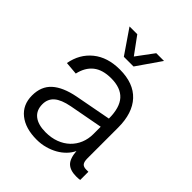

<svg xmlns="http://www.w3.org/2000/svg" viewBox="-209 -850 980 980"><g transform="rotate(45 281.0 -360.0)"><path d="M224 12Q143 12 95.5 -26Q48 -64 48 -131Q48 -197 89.5 -234.5Q131 -272 213 -288L409 -325Q409 -404 375 -441.5Q341 -479 272 -479Q210 -479 174.5 -450.5Q139 -422 127 -368L57 -374Q71 -451 127 -496.5Q183 -542 272 -542Q371 -542 423 -486Q475 -430 475 -326V-105Q475 -79 483.5 -69Q492 -59 511 -59H527V0Q522 1 515 1.5Q508 2 500 2Q457 2 435 -18.5Q413 -39 409 -91Q399 -69 380.5 -50Q362 -31 338 -17.5Q314 -4 285 4Q256 12 224 12ZM230 -47Q271 -47 304 -59.5Q337 -72 360.5 -94.5Q384 -117 396.5 -147.5Q409 -178 409 -213V-266L227 -232Q170 -221 143.5 -198Q117 -175 117 -137Q117 -93 146.5 -70Q176 -47 230 -47ZM151 -732H207L275 -639L344 -732H400L310 -602H240Z"/></g></svg>

Font: Geist Light
Style: Regular
Weight: 400
Designer: Basement.studio, Andrés Briganti, Mateo Zaragoza
Foundry: Basement.studio, Vercel, Andrés Briganti, Guido Ferreyra, Mateo Zaragoza
Version: Version 1.401